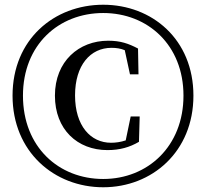

<svg xmlns="http://www.w3.org/2000/svg" viewBox="-20 -773 870 811"><path d="M416 18C622 18 797 -132 797 -369C797 -607 622 -753 416 -753C209 -753 33 -607 33 -369C33 -132 209 18 416 18ZM416 -17C228 -17 77 -152 77 -369C77 -584 228 -718 416 -718C604 -718 755 -583 755 -369C755 -155 604 -17 416 -17ZM434 -139C486 -139 528 -151 567 -174L570 -281H532L511 -180C490 -173 469 -170 449 -170C363 -170 297 -241 297 -370C297 -498 362 -571 451 -571C472 -571 490 -568 507 -561L529 -459H565L563 -568C523 -589 489 -601 437 -601C313 -601 212 -514 212 -369C212 -226 307 -139 434 -139Z"/></svg>

Font: Noto Serif CJK HK SemiBold
Style: Regular
Weight: 600
Designer: Ryoko NISHIZUKA 西塚涼子 (kana & ideographs); Frank Grießhammer (Latin, Greek & Cyrillic); Wenlong ZHANG 张文龙 (bopomofo); San
Foundry: Adobe
Version: Version 2.001;hotconv 1.1.0;makeotfexe 2.6.0